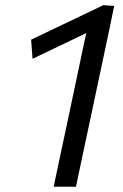

<svg xmlns="http://www.w3.org/2000/svg" viewBox="-20 -708 468 728"><path d="M183.5 0Q195.5 -55 206 -106.5Q216.5 -157.5 230 -219L275.5 -434Q283.5 -472 291.2 -508.8Q299 -545.5 307 -582.5Q256 -558 205.5 -534L103.5 -485L98 -557.5Q166.5 -590.5 235 -623Q303 -655.5 372 -688.5L413 -685.5Q401.5 -630 389 -570Q376.5 -510 363 -447.5L314.5 -219Q301 -157.5 290.5 -106.5Q280 -55 268 0Z"/></svg>

Font: Heraclito
Style: Italic
Weight: 400
Italic angle: -12°
Designer: Kostas Bartsokas (font) & Cristiano Sobral (main changes)
Foundry: Kostas Bartsokas (font) & Cristiano Sobral (main changes)
Version: Version 1.00;July 8, 2020;FontCreator 13.0.0.2655 64-bit